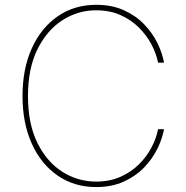

<svg xmlns="http://www.w3.org/2000/svg" viewBox="-20 -757 763 787"><path d="M374 9.8Q284.7 9.8 216.6 -37.1Q148.4 -84 110.4 -168Q72.3 -252 72.3 -363.3Q72.3 -475.1 110.4 -559.1Q148.4 -643.1 216.6 -690.2Q284.7 -737.3 374 -737.3Q438 -737.3 487.1 -715.3Q536.1 -693.4 570.6 -657.7Q605 -622.1 625.2 -580.6Q645.5 -539.1 652.3 -500H627.9Q621.1 -536.1 601.3 -574Q581.5 -611.8 549.6 -643.8Q517.6 -675.8 473.6 -695.3Q429.7 -714.8 374 -714.8Q299.3 -714.8 235.8 -674.1Q172.4 -633.3 133.5 -554.9Q94.7 -476.6 94.7 -363.3Q94.7 -249 133.5 -170.9Q172.4 -92.8 235.8 -52.7Q299.3 -12.7 374 -12.7Q429.7 -12.7 473.6 -32.2Q517.6 -51.8 549.6 -83.5Q581.5 -115.2 601.3 -153.1Q621.1 -190.9 627.9 -227.5H652.3Q645.5 -189 625.2 -147.5Q605 -106 570.6 -70.3Q536.1 -34.7 487.1 -12.5Q438 9.8 374 9.8Z"/></svg>

Font: Inter Tight Thin
Style: Regular
Weight: 250
Designer: Rasmus Andersson
Foundry: rsms
Version: Version 3.004